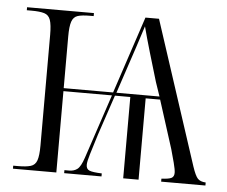

<svg xmlns="http://www.w3.org/2000/svg" viewBox="-44 -586 752 635"><g transform="rotate(5 332.0 -268.0)"><path d="M21 0V-10H37Q64 -10 79 -14.5Q94 -19 99.5 -35Q105 -51 105 -84V-452Q105 -485 99.5 -501Q94 -517 79 -521.5Q64 -526 37 -526H21V-536H243V-526H231Q204 -526 190 -521.5Q176 -517 170.5 -501Q165 -485 165 -452V-280H329L414 -536H459L615 -59Q625 -29 633.5 -20Q642 -11 660 -10V0H513V-10Q537 -11 546 -15.5Q555 -20 555 -33Q555 -43 549 -66Q543 -89 537 -110L486 -270H438V0H387V-270H336L291 -136Q278 -94 270.5 -69.5Q263 -45 263 -34Q263 -20 274 -15.5Q285 -11 315 -10V0H191V-10H207Q223 -10 234 -18.5Q245 -27 255 -57L326 -270H165V0ZM340 -280H483L467 -327Q454 -370 439 -421Q424 -472 415 -507Q407 -482 392.5 -437.5Q378 -393 356 -328Z"/></g></svg>

Font: Noto Serif Display Condensed Light
Style: Regular
Weight: 300
Width: 3
Designer: Monotype Design Team
Foundry: Monotype Imaging Inc.
Version: Version 2.009